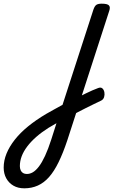

<svg xmlns="http://www.w3.org/2000/svg" viewBox="-318 -535 654 1044"><path d="M72 13Q91 2 110.5 -8Q130 -18 148.5 -27Q167 -36 184 -43.5Q201 -51 215 -56Q230 -62 238.5 -54.5Q247 -47 249.5 -33.5Q252 -20 248 -7Q244 6 232 12Q213 21 191.5 31.5Q170 42 148 53Q126 64 104 75.5Q82 87 61 99ZM-186 489Q-220 489 -245 474.5Q-270 460 -284 434.5Q-298 409 -298 376Q-298 338 -282.5 300Q-267 262 -237.5 224.5Q-208 187 -165 152Q-122 117 -68 85Q-46 72 -23.5 60Q-1 48 22 35L190 -483Q197 -503 206.5 -509Q216 -515 235 -515Q266 -515 274.5 -505.5Q283 -496 276 -476L48 228Q25 297 0.5 347Q-24 397 -51.5 428Q-79 459 -112.5 474Q-146 489 -186 489ZM-172 411Q-155 411 -139 401.5Q-123 392 -106.5 370.5Q-90 349 -73 312.5Q-56 276 -39 223L-11 135Q-22 141 -32.5 147.5Q-43 154 -54 160Q-92 184 -121 209.5Q-150 235 -170 261.5Q-190 288 -200 314.5Q-210 341 -210 368Q-210 381 -205.5 391Q-201 401 -192.5 406Q-184 411 -172 411Z"/></svg>

Font: Playwrite NO
Style: Regular
Weight: 400
Designer: Veronika Burian, José Scaglione
Foundry: TypeTogether
Version: Version 1.002